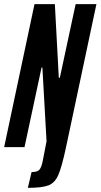

<svg xmlns="http://www.w3.org/2000/svg" viewBox="-30 -708 484 924"><path d="M175 70 194 -28 174 -383H170L88 0H-10L136 -688H234L253 -334H258L334 -688H434L287 4Q267 97 250.5 134.5Q234 172 203.5 184Q173 196 104 196L122 120Q150 120 159.5 109Q169 98 175 70Z"/></svg>

Font: Saira Ultra Condensed
Style: Bold Italic
Weight: 700
Width: 1
Italic angle: -12°
Designer: Hector Gatti with collaboration of the Omnibus-Type team
Foundry: Omnibus-Type
Version: Version 1.001; ttfautohint (v1.8)